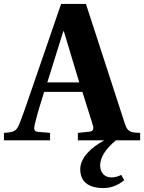

<svg xmlns="http://www.w3.org/2000/svg" viewBox="-48 -712 731 974"><path d="M-28 0H206V-38L146 -43C124 -45 123 -57 128 -79C140 -133 158 -187 176 -246H370L422 -80C429 -59 426 -46 405 -44L347 -38V0H481C415 35 359 88 359 147C359 184 374 242 477 242C508 242 545 233 582 202L567 175C554 183 533 188 518 188C485 188 461 168 460 128C460 88 486 44 540 0H663V-38C611 -39 598 -45 585 -86L388 -692H262L146 -355C110 -252 77 -151 53 -90C37 -48 26 -41 -28 -38ZM192 -294 273 -553H276L354 -294Z"/></svg>

Font: Heuristica
Style: Bold
Weight: 700
Version: Version 1.0.1